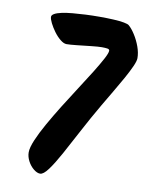

<svg xmlns="http://www.w3.org/2000/svg" viewBox="-84 -802 667 863"><g transform="rotate(10 250.0 -370.5)"><path d="M436 -726Q450 -714 465 -690.5Q480 -667 490 -639.5Q500 -612 500 -587Q500 -574 488.5 -548.5Q477 -523 459 -490.5Q441 -458 419.5 -422Q398 -386 377 -350Q338 -283 305 -220.5Q272 -158 244.5 -108Q217 -58 195.5 -29Q174 0 159 0Q145 0 129 -13Q113 -26 102.5 -46Q92 -66 92 -86Q92 -107 107 -142.5Q122 -178 146.5 -221.5Q171 -265 200.5 -312.5Q230 -360 260 -406Q290 -452 314.5 -491.5Q339 -531 354 -559Q369 -587 369 -598Q369 -605 359 -606.5Q349 -608 334 -608Q318 -608 286 -604.5Q254 -601 222.5 -597.5Q191 -594 175 -594Q162 -594 146 -607Q130 -620 116.5 -638.5Q103 -657 94 -675Q85 -693 85 -703Q85 -711 96.5 -717.5Q108 -724 129 -728.5Q150 -733 177.5 -735.5Q205 -738 236 -739.5Q267 -741 300 -741Q335 -741 364 -739.5Q393 -738 412 -734.5Q431 -731 436 -726Z"/></g></svg>

Font: Kalam Variable Light
Style: Regular
Weight: 300
Designer: Lipi Raval, Jonny Pinhorn
Foundry: Indian Type Foundry
Version: Version 3.000